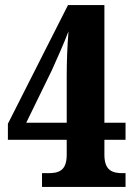

<svg xmlns="http://www.w3.org/2000/svg" viewBox="-20 -734 533 754"><path d="M145 0H473V-54H462C423 -54 390 -63 390 -126V-185H473V-252H390V-714H247L11 -248V-185H242V-126C242 -63 210 -54 170 -54H145ZM83 -252 184 -459C202 -499 233 -568 249 -611C244 -549 242 -490 242 -432V-252Z"/></svg>

Font: Noto Serif Khmer Condensed ExtraBold
Style: Regular
Weight: 800
Width: 3
Designer: Danh Hong and the Monotype Design Team
Foundry: Monotype Imaging Inc.
Version: Version 2.004